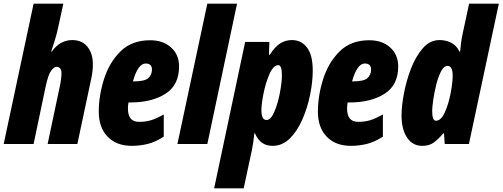

<svg xmlns="http://www.w3.org/2000/svg" viewBox="-33 -780 2722 1040"><path d="M-13 0H149L214 -310Q228 -376 244 -397Q260 -418 272 -418Q300 -418 300 -383Q300 -353 290 -308L225 0H386L461 -353Q470 -392 470 -432Q470 -491 440.5 -527Q411 -563 358 -563Q292 -563 247 -500H244Q254 -530 264 -562Q274 -594 280 -622L310 -760H149Z M681 10Q725 10 767.5 -0.5Q810 -11 854 -40V-160Q813 -137 784 -128.5Q755 -120 720 -120Q660 -120 660 -192Q660 -208 663 -225H673Q789 -225 863 -272Q937 -319 937 -420Q937 -484 893.5 -523Q850 -562 780 -562Q680 -562 619 -501Q558 -440 530 -350.5Q502 -261 502 -175Q502 -89 550 -39.5Q598 10 681 10ZM687 -339Q714 -436 756 -436Q790 -436 790 -403Q790 -375 770.5 -357Q751 -339 689 -339Z M928 0 1090 -760H1251L1090 0Z M1411 -130Q1383 -130 1383 -183Q1383 -216 1394.5 -274Q1406 -332 1427 -379.5Q1448 -427 1474 -427Q1494 -427 1494 -373Q1494 -334 1483 -276.5Q1472 -219 1453 -174.5Q1434 -130 1411 -130ZM1127 240H1287L1332 30Q1338 3 1345 -58H1348Q1376 10 1443 10Q1497 10 1537.5 -30.5Q1578 -71 1605.5 -134.5Q1633 -198 1647 -268Q1661 -338 1661 -398Q1661 -482 1630 -522.5Q1599 -563 1548 -563Q1514 -563 1485 -545Q1456 -527 1428 -483H1424L1426 -553H1295Z M1868 10Q1912 10 1954.5 -0.5Q1997 -11 2041 -40V-160Q2000 -137 1971 -128.5Q1942 -120 1907 -120Q1847 -120 1847 -192Q1847 -208 1850 -225H1860Q1976 -225 2050 -272Q2124 -319 2124 -420Q2124 -484 2080.5 -523Q2037 -562 1967 -562Q1867 -562 1806 -501Q1745 -440 1717 -350.5Q1689 -261 1689 -175Q1689 -89 1737 -39.5Q1785 10 1868 10ZM1874 -339Q1901 -436 1943 -436Q1977 -436 1977 -403Q1977 -375 1957.5 -357Q1938 -339 1876 -339Z M2328 -126Q2308 -126 2308 -180Q2308 -198 2313.5 -237.5Q2319 -277 2329.5 -319.5Q2340 -362 2355.5 -392.5Q2371 -423 2391 -423Q2419 -423 2419 -371Q2419 -334 2408 -275.5Q2397 -217 2376.5 -171.5Q2356 -126 2328 -126ZM2254 10Q2292 10 2316 -7.5Q2340 -25 2368 -57H2372L2376 0H2507L2669 -760H2508L2471 -588Q2468 -575 2465 -551.5Q2462 -528 2459 -500H2456Q2440 -534 2411 -548.5Q2382 -563 2348 -563Q2296 -563 2257.5 -519Q2219 -475 2193.5 -409Q2168 -343 2155 -274Q2142 -205 2142 -155Q2142 -79 2172 -34.5Q2202 10 2254 10Z"/></svg>

Font: Noto Sans Display Condensed Black
Style: Italic
Weight: 900
Width: 3
Italic angle: -192°
Designer: Monotype Design Team
Foundry: Monotype Imaging Inc.
Version: Version 1.900